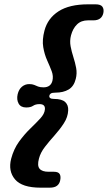

<svg xmlns="http://www.w3.org/2000/svg" viewBox="-20 -749 499 887"><path d="M208 -307Q205.5 -292 229.5 -292Q265.5 -292 281 -277.8Q296.5 -263.5 295 -238.5Q293.5 -208 275.2 -179.8Q257 -151.5 232.8 -124.5Q208.5 -97.5 187.8 -70.8Q167 -44 160 -16.5Q151 16.5 162.8 30.5Q174.5 44.5 204.5 44.5H229Q249.5 44.5 255.8 55.2Q262 66 258 84.5Q255 100 243.5 109Q232 118 209.5 118H167.5Q82 118 49.5 79.8Q17 41.5 31.5 -15.5Q43.5 -61 68.2 -95Q93 -129 120 -155Q147 -181 166.5 -202.2Q186 -223.5 187.5 -244Q189.5 -268 162.5 -268Q144 -268 132.8 -260.2Q121.5 -252.5 101 -252.5Q76 -252.5 66 -270.5Q56 -288.5 61.5 -313.5Q67 -336.5 81.5 -348.5Q96 -360.5 115 -360.5Q129 -360.5 137.8 -356.8Q146.5 -353 156 -349.2Q165.5 -345.5 181 -345.5Q214 -345.5 222 -375Q227.5 -397 218.8 -420Q210 -443 197.8 -470.2Q185.5 -497.5 179.8 -531Q174 -564.5 185.5 -608Q200.5 -664.5 250.5 -696.8Q300.5 -729 387 -729H421.5Q445 -729 453 -718Q461 -707 457.5 -689Q450 -655 411.5 -655H386.5Q355 -655 335.8 -636.2Q316.5 -617.5 308 -585.5Q301.5 -560 306.2 -535Q311 -510 319 -485.2Q327 -460.5 331.8 -435.2Q336.5 -410 330 -384.5Q321.5 -350 297 -335.5Q272.5 -321 236 -321Q220.5 -321 214.8 -317Q209 -313 208 -307Z"/></svg>

Font: Fraunces 144pt SuperSoft
Style: Bold Italic
Weight: 700
Italic angle: -16°
Version: Version 1.000;[0bf87f6ff]